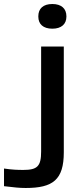

<svg xmlns="http://www.w3.org/2000/svg" viewBox="-160 -732 381 957"><path d="M31 -651V-649C31 -612 55 -589 101 -589C146 -589 171 -612 171 -649V-651C171 -689 146 -712 101 -712C55 -712 31 -689 31 -651ZM-140 196C-89 202 -64 205 -32 205C104 205 158 164 158 27V-500H45V23C45 97 26 115 -44 115C-73 115 -100 114 -140 108Z"/></svg>

Font: LT Wave Medium
Style: Regular
Weight: 500
Designer: Daniel Lyons
Version: Version 2.5 (Glyphs App)